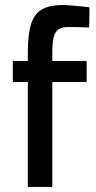

<svg xmlns="http://www.w3.org/2000/svg" viewBox="-20 -742 381 762"><path d="M90.5 0V-416.5H30.9V-500H90.5V-536.5Q90.5 -608.5 104.1 -648.9Q117.7 -689.3 148.2 -705.7Q178.7 -722.1 229.4 -722.1Q241.4 -722.1 262.1 -720.4Q282.9 -718.8 303.7 -716.7Q324.5 -714.7 335.2 -712.8L333.9 -632.8Q317.3 -633.8 292.8 -634.3Q268.2 -634.8 252 -634.8Q227.4 -634.8 213.4 -626.2Q199.3 -617.5 193.5 -595.8Q187.6 -574.2 187.6 -535.5V-500H323.9V-416.5H187.6V0Z"/></svg>

Font: TitilliumWeb ExtraLight
Style: Regular
Weight: 400
Designer: Mohamed Gaber, Accademia di Belle Arti di Urbino and others
Foundry: Kief Type Foundry, Accademia di Belle Arti di Urbino and others
Version: Version 3.000; ttfautohint (v1.8.2)